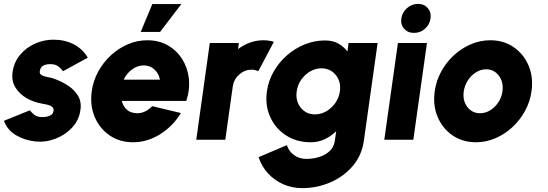

<svg xmlns="http://www.w3.org/2000/svg" viewBox="-52 -722 2830 992"><path d="M132.5 9Q76.5 3.5 31.2 -23Q-14 -49.5 -31.5 -98L102 -152Q108.5 -144 123.2 -130.5Q138 -117 167 -117Q186.5 -117 204.2 -123.8Q222 -130.5 224.5 -149Q226.5 -163 217.2 -170.2Q208 -177.5 194.2 -180.8Q180.5 -184 168 -186Q124.5 -193 86.8 -214.2Q49 -235.5 27.8 -269.8Q6.5 -304 13 -350Q20.5 -401.5 52 -439Q83.5 -476.5 129.2 -496.8Q175 -517 224.5 -517Q283 -517 329.2 -493Q375.5 -469 401.5 -424L273.5 -354Q266 -365.5 252.2 -376.8Q238.5 -388 219.5 -390Q193.5 -392.5 175.2 -385Q157 -377.5 153.5 -354Q151.5 -339.5 164.5 -333Q177.5 -326.5 194.8 -323.5Q212 -320.5 222.5 -317Q263.5 -303 298.2 -280.5Q333 -258 351.8 -226Q370.5 -194 363 -151Q356 -101 320.8 -63Q285.5 -25 235.2 -5.5Q185 14 132.5 9Z M635 13Q566 13 514.2 -22.5Q462.5 -58 437.2 -118Q412 -178 422 -250.5Q429.5 -305 455.8 -352.8Q482 -400.5 521.5 -436.8Q561 -473 609.2 -493.5Q657.5 -514 709 -514Q769 -514 815 -487.8Q861 -461.5 889.2 -416.8Q917.5 -372 923.8 -316Q930 -260 910.5 -200.5H577Q584 -174 602.5 -156Q621 -138 656 -137Q678 -136.5 698.2 -146.5Q718.5 -156.5 734.5 -173.5L882.5 -138Q843 -71.5 776.5 -29.2Q710 13 635 13ZM587 -310.5H774.5Q768 -343 745.5 -363.5Q723 -384 690.5 -384Q658.5 -384 630.5 -363.5Q602.5 -343 587 -310.5ZM675 -557 735 -701H885L775 -557Z M962 0 1032 -500H1182L1178 -468.5Q1206 -490 1239.8 -502Q1273.5 -514 1309 -514Q1336 -514 1363 -506L1282.5 -354Q1265.5 -362 1247.5 -362Q1212.5 -362 1184.5 -337.5Q1156.5 -313 1151 -277.5L1112 0Z M1749 -500H1899L1828 5Q1817.5 81 1770.2 136Q1723 191 1654.2 220.5Q1585.5 250 1509.5 250Q1456.5 250 1411 229.8Q1365.5 209.5 1332.5 173.5Q1299.5 137.5 1284 90L1430 28Q1441 61.5 1468.5 80.2Q1496 99 1531 99Q1565.5 99 1597.5 89Q1629.5 79 1651.5 58.2Q1673.5 37.5 1678 5L1685 -44Q1659 -18.5 1626 -2.8Q1593 13 1553 13Q1480.5 13 1425.8 -22.5Q1371 -58 1344 -117.8Q1317 -177.5 1327 -250Q1334.5 -304.5 1361.8 -352Q1389 -399.5 1430.2 -435.8Q1471.5 -472 1522 -492.5Q1572.5 -513 1627 -513Q1667 -513 1695.5 -497.2Q1724 -481.5 1743 -456ZM1575 -131Q1606 -131 1633.8 -147Q1661.5 -163 1680.5 -190Q1699.5 -217 1704 -250Q1711 -299.5 1683 -334.2Q1655 -369 1608.5 -369Q1578 -369 1550.5 -353Q1523 -337 1504.2 -310Q1485.5 -283 1481 -250Q1474 -200.5 1501.8 -165.8Q1529.5 -131 1575 -131Z M2004 -500H2154L2083.5 0H1933.5ZM2087 -552Q2055 -552 2036 -573.5Q2017 -595 2021.5 -627Q2026 -658.5 2051 -680.2Q2076 -702 2108 -702Q2139.5 -702 2158.2 -680.2Q2177 -658.5 2172.5 -627Q2168 -595 2143.8 -573.5Q2119.5 -552 2087 -552Z M2407 13Q2338 13 2286.2 -22.5Q2234.5 -58 2209.2 -117.8Q2184 -177.5 2194 -250Q2201.5 -305 2227.8 -352.8Q2254 -400.5 2293.5 -436.8Q2333 -473 2381.2 -493.5Q2429.5 -514 2481 -514Q2550 -514 2601.8 -478.5Q2653.5 -443 2679 -383Q2704.5 -323 2694 -250Q2686.5 -195.5 2660.2 -148Q2634 -100.5 2594.5 -64.2Q2555 -28 2507 -7.5Q2459 13 2407 13ZM2428 -137Q2456.5 -137 2481.2 -152.5Q2506 -168 2523 -193.8Q2540 -219.5 2544 -250Q2550.5 -297.5 2525.5 -330.8Q2500.5 -364 2460 -364Q2432 -364 2407 -348.2Q2382 -332.5 2365.2 -306.5Q2348.5 -280.5 2344 -250Q2337.5 -202 2362.5 -169.5Q2387.5 -137 2428 -137Z"/></svg>

Font: Urbanist Black
Style: Italic
Weight: 900
Italic angle: -8°
Designer: Corey Hu
Foundry: Corey Hu
Version: Version 1.330; ttfautohint (v1.8.4.7-5d5b)